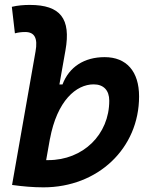

<svg xmlns="http://www.w3.org/2000/svg" viewBox="-20 -763 626 792"><path d="M159.2 9.8C384.3 9.8 553.7 -151.4 553.7 -365.2C553.7 -468.8 501.5 -527.3 411.6 -527.3C327.1 -527.3 265.1 -486.8 237.8 -414.6H225.1L250 -555.2C273.4 -686.5 229 -742.7 103 -742.7C78.1 -742.7 53.2 -740.7 28.8 -734.9L41.5 -625.5C55.7 -629.4 69.8 -630.9 84 -630.9C122.1 -630.9 136.7 -606.4 126.5 -550.3L29.8 -0.5H30.3V0C73.7 5.9 115.7 9.8 159.2 9.8ZM186.5 -193.4 186 -189.5C215.3 -347.7 294.4 -415 366.2 -415C407.2 -415 430.7 -390.6 430.7 -347.7C430.7 -208 322.8 -102.5 179.2 -102.5C176.3 -102.5 173.3 -102.5 170.4 -102.5Z"/></svg>

Font: Cascadia Mono PL SemiBold
Style: Italic
Weight: 600
Italic angle: -10°
Monospace: yes
Designer: Aaron Bell
Foundry: Saja Typeworks
Version: Version 2404.023